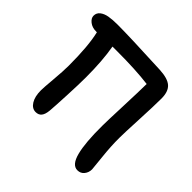

<svg xmlns="http://www.w3.org/2000/svg" viewBox="-178 -842 1024 1024"><g transform="rotate(45 333.5 -330.5)"><path d="M167 -42Q139.6 -42 122.3 -69.8Q105 -97.7 105 -144Q105 -164.6 111.1 -232.9Q117.2 -301.3 117.2 -342.8Q117.2 -490.2 97.2 -574.2H90.8Q61.5 -574.2 41.7 -589.8Q22 -605.5 22 -624Q22 -645.5 38.8 -658.7Q55.7 -671.9 82 -676.5Q108.4 -681.2 147 -681.2Q237.3 -681.2 475.1 -669.9Q538.1 -667 564.5 -643.6Q590.8 -620.1 590.8 -567.9Q590.8 -514.2 585.4 -403.6Q580.1 -293 580.1 -261.2Q579.6 -198.7 587.9 -122.1Q596.2 -45.4 596.2 -39.1Q596.2 -15.1 582 2.4Q567.9 20 543.9 20Q503.9 20 486.6 -47.1Q469.2 -114.3 470.2 -242.2Q470.2 -274.9 474.9 -393.3Q479.5 -511.7 480 -566.9Q384.8 -579.1 244.1 -579.1H210Q226.1 -488.3 226.1 -362.8Q226.1 -310.5 221.9 -222.7Q217.8 -134.8 214.8 -101.1Q211.9 -70.3 200.2 -56.2Q188.5 -42 167 -42Z"/></g></svg>

Font: Shantell Sans Irregular
Style: Regular
Weight: 500
Designer: Stephen Nixon, Anya Danilova, Shantell Martin
Foundry: Arrow Type
Version: Version 1.006;[9816181b4]